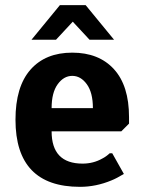

<svg xmlns="http://www.w3.org/2000/svg" viewBox="-20 -714 560 744"><path d="M102 -560 212 -694H312L422 -560H327L262 -630L197 -560ZM290 10Q40 10 40 -250Q40 -378 98 -444Q156 -510 260 -510Q363 -510 421.5 -446Q480 -382 480 -260V-235L450 -205H180Q180 -80 300 -80Q342 -80 377 -100Q391 -107 405 -120H415L460 -40Q432 -23 412 -15Q352 10 290 10ZM180 -295H340Q340 -355 316.5 -387.5Q293 -420 260 -420Q227 -420 203.5 -387.5Q180 -355 180 -295Z"/></svg>

Font: Scada
Style: Bold
Weight: 700
Designer: Jovanny Lemonad
Foundry: Jovanny Lemonad
Version: Version 4.100;PS 004.100;hotconv 1.0.88;makeotf.lib2.5.64775